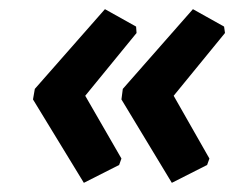

<svg xmlns="http://www.w3.org/2000/svg" viewBox="-20 -438 511 419"><path d="M355 -39 245 -221 248 -244 401 -418 469 -380 471 -366 359 -229 437 -92 432 -78ZM163 -39 52 -221 56 -244 209 -418 277 -380 278 -366 166 -229 245 -92 240 -78Z"/></svg>

Font: Alegreya Sans SC ExtraBold
Style: Italic
Weight: 800
Italic angle: -7°
Designer: Juan Pablo del Peral
Foundry: Huerta Tipografica
Version: Version 2.007